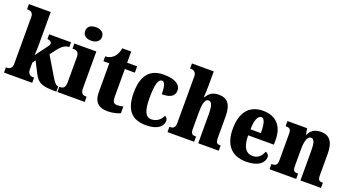

<svg xmlns="http://www.w3.org/2000/svg" viewBox="-52 -1383 3659 2003"><g transform="rotate(20 1777.0 -381.5)"><path d="M14 0H327V-58H310C296 -58 256 -66 256 -122V-198L280 -232L344 -107C390 -19 433 0 583 0H595V-58H591C569 -58 546 -87 513 -143L395 -341L439 -400C484 -460 522 -483 563 -483V-536H320V-483C349 -483 368 -469 368 -452C368 -447 370 -437 359 -424L251 -279C253 -294 256 -344 256 -378V-760H14V-703H28C41 -703 83 -696 83 -644V-120C83 -65 42 -58 28 -58H14Z M754 -623C805 -623 848 -648 848 -698C848 -750 805 -773 754 -773C701 -773 661 -750 661 -698C661 -648 701 -623 754 -623ZM607 0H910V-58H900C867 -58 844 -73 844 -128V-536H600V-479H617C648 -479 673 -463 673 -412V-131C673 -74 650 -58 617 -58H607Z M1162 10C1235 10 1284 -8 1305 -19V-93C1286 -87 1262 -84 1237 -84C1196 -84 1186 -108 1186 -165V-466H1297V-536H1186V-660H1088C1079 -617 1064 -586 1048 -567C1031 -546 998 -520 948 -520V-466H1013V-149C1013 -31 1071 10 1162 10Z M1590 10C1735 10 1777 -54 1777 -105C1777 -125 1766 -142 1748 -152C1727 -104 1683 -67 1623 -67C1557 -67 1531 -135 1531 -267C1531 -435 1555 -485 1594 -485C1627 -485 1638 -422 1638 -350C1761 -350 1779 -402 1779 -444C1779 -498 1732 -550 1588 -550C1459 -550 1357 -483 1357 -266C1357 -58 1450 10 1590 10Z M1829 0H2125V-58H2121C2082 -58 2066 -67 2066 -122V-305C2066 -380 2073 -457 2120 -457C2157 -457 2170 -408 2170 -323V0H2398V-58H2395C2356 -58 2343 -67 2343 -128V-358C2343 -493 2298 -550 2200 -550C2123 -550 2090 -512 2068 -474H2061C2063 -504 2066 -555 2066 -606V-760H1824V-703H1838C1851 -703 1893 -696 1893 -644V-125C1893 -67 1866 -58 1832 -58H1829Z M2704 10C2846 10 2900 -54 2900 -111C2900 -135 2883 -152 2862 -158C2842 -107 2809 -69 2748 -69C2672 -69 2633 -126 2631 -256H2917V-308C2917 -467 2832 -550 2693 -550C2543 -550 2457 -453 2457 -265C2457 -91 2537 10 2704 10ZM2748 -323H2633C2633 -426 2660 -482 2698 -482C2733 -482 2748 -423 2748 -323Z M2962 0H3258V-58H3255C3216 -58 3199 -67 3199 -122V-305C3199 -384 3213 -457 3257 -457C3296 -457 3305 -408 3305 -323V0H3533V-58H3529C3489 -58 3477 -67 3477 -128V-358C3477 -493 3428 -550 3334 -550C3256 -550 3222 -514 3200 -469H3196L3184 -536H2966V-479H2970C3009 -479 3027 -470 3027 -415V-125C3027 -67 3006 -58 2966 -58H2962Z"/></g></svg>

Font: Noto Serif Khmer Condensed Black
Style: Regular
Weight: 900
Width: 3
Designer: Danh Hong and the Monotype Design Team
Foundry: Monotype Imaging Inc.
Version: Version 2.004